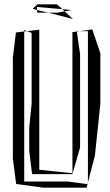

<svg xmlns="http://www.w3.org/2000/svg" viewBox="-20 -846 506 880"><path d="M312 -699V-52L160 -68V-710L104 -703L125 -695V-370L114 -262V-155L127 -48H312L347 -170V-599L332 -701ZM91 -14V-702L53 -697L39 -583V-119L54 -3L176 14H377L381 -2L293 -14ZM383 -703V-10L415 -133L440 -371V-602L403 -711L345 -703ZM91 -709 104 -703 91 -702ZM345 -703 332 -701V-703ZM381 -2 383 -10V-2ZM332 -706 329 -703H332ZM130 -806 150 -800V-813V-814L266 -804L241 -826H151ZM201 -788 314 -759 276 -794 242 -788ZM150 -800 201 -788H151ZM309 -800 276 -794 266 -804Z"/></svg>

Font: Quebrada
Style: Regular
Weight: 400
Designer: deFharo
Foundry: deFharo
Version: Version 1.034 2012